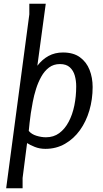

<svg xmlns="http://www.w3.org/2000/svg" viewBox="-20 -784 554 1028"><path d="M317 -503Q373 -503 408 -477.5Q443 -452 459.5 -410Q476 -368 476 -318Q476 -252 458.5 -192.5Q441 -133 408 -87Q375 -41 328 -14Q281 13 223 13Q192 13 166 2.5Q140 -8 125 -18L101 169V224H13L137 -707V-764H225L180 -432Q206 -466 240 -484.5Q274 -503 317 -503ZM301 -441Q267 -441 242.5 -422.5Q218 -404 201 -373.5Q184 -343 173 -308Q162 -273 155.5 -238.5Q149 -204 145 -178Q141 -151 138.5 -127Q136 -103 134 -83Q149 -65 175.5 -57Q202 -49 226 -49Q267 -49 297 -71Q327 -93 347.5 -131.5Q368 -170 378 -219Q388 -268 388 -322Q388 -352 380.5 -379Q373 -406 354 -423.5Q335 -441 301 -441Z"/></svg>

Font: Rosario
Style: Italic
Weight: 400
Italic angle: -8.05°
Designer: Hector Gatti
Foundry: Omnibus Type
Version: Version 1.201